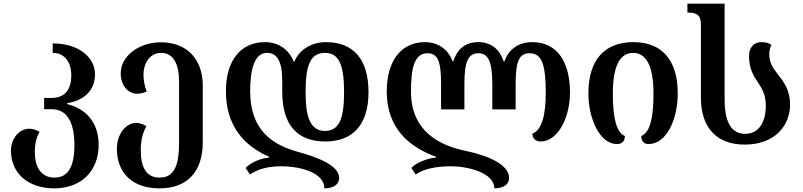

<svg xmlns="http://www.w3.org/2000/svg" viewBox="-20 -780 4404 1053"><path d="M278 253C426 253 521 157 521 15C521 -118 441 -187 348 -209V-214C441 -229 501 -284 501 -373C501 -463 415 -542 269 -542V-490C336 -490 371 -437 371 -366C371 -293 339 -243 264 -243H222V-181H264C344 -181 388 -114 388 14C388 135 354 194 278 194C204 194 171 133 171 56C171 8 179 -24 197 -57C177 -69 158 -74 140 -74C84 -74 40 -18 40 46C40 168 131 253 278 253Z M855 253C1013 253 1092 155 1092 1V-312C1092 -454 1006 -548 863 -548C741 -548 642 -472 642 -378C642 -314 680 -266 732 -266C748 -266 766 -270 785 -278C773 -308 767 -337 767 -370C767 -435 803 -490 863 -490C930 -490 962 -430 962 -334V4C962 134 932 194 855 194C778 194 752 131 752 44C752 -18 765 -55 783 -88C763 -100 744 -106 727 -106C669 -106 621 -43 621 35C621 168 705 253 855 253Z M1764 -4C1918 -4 2001 -100 2001 -274C2001 -455 1919 -549 1767 -549C1688 -549 1618 -505 1595 -442H1591C1567 -505 1509 -549 1434 -549C1301 -549 1219 -450 1219 -280C1219 -86 1322 22 1457 80V84C1409 88 1356 111 1327 141L1351 177C1395 147 1449 132 1523 132C1630 132 1759 168 1759 253C1803 253 1840 236 1840 195C1840 131 1732 85 1618 54C1479 16 1352 -61 1352 -280C1352 -395 1374 -490 1444 -490C1499 -490 1528 -445 1528 -336V-275C1528 -97 1609 -4 1764 -4ZM1762 -490C1841 -490 1867 -421 1867 -274C1867 -131 1841 -62 1762 -62C1678 -62 1656 -147 1656 -274C1656 -414 1678 -490 1762 -490Z M2899 -549C2820 -549 2768 -506 2747 -444H2742C2722 -506 2676 -549 2604 -549C2527 -549 2486 -506 2466 -444H2462C2440 -506 2385 -549 2310 -549C2180 -549 2101 -446 2101 -278C2101 -77 2224 27 2372 80V84C2324 88 2265 111 2236 141L2260 177C2303 147 2368 132 2454 132C2548 132 2691 168 2691 253C2735 253 2772 236 2772 195C2772 125 2662 74 2536 48C2393 19 2234 -58 2234 -278C2234 -397 2249 -488 2324 -488C2382 -488 2399 -442 2399 -320V-180H2527V-320C2527 -442 2548 -488 2604 -488C2657 -488 2680 -442 2680 -320V-180H2808V-320C2808 -442 2826 -488 2885 -488C2955 -488 2973 -417 2973 -272C2973 -142 2950 -67 2900 -47C2900 -22 2916 -4 2945 -4C3039 -4 3106 -134 3106 -272C3106 -433 3041 -549 2899 -549Z M3363 10C3394 10 3407 -8 3407 -34C3361 -54 3341 -130 3341 -266C3341 -412 3377 -490 3452 -490C3526 -490 3564 -414 3564 -266C3564 -133 3545 -54 3497 -34C3497 -8 3510 10 3537 10C3635 10 3697 -124 3697 -268C3697 -453 3608 -549 3454 -549C3296 -549 3207 -452 3207 -268C3207 -126 3271 10 3363 10Z M4064 13C4225 13 4313 -87 4313 -206C4313 -289 4277 -332 4245 -374C4220 -405 4199 -436 4199 -483C4199 -502 4203 -518 4211 -533C4199 -543 4182 -549 4156 -549C4114 -549 4088 -519 4088 -473C4088 -406 4110 -369 4133 -334C4157 -298 4180 -263 4180 -201C4180 -107 4140 -46 4066 -46C3996 -46 3954 -103 3954 -234V-760H3750V-711H3755C3808 -711 3824 -691 3824 -646V-244C3824 -85 3906 13 4064 13Z"/></svg>

Font: Noto Serif Georgian SemiBold
Style: Regular
Weight: 600
Designer: Monotype Design Team, Akaki Razmadze
Foundry: Google LLC
Version: Version 2.003